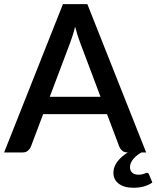

<svg xmlns="http://www.w3.org/2000/svg" viewBox="-22 -740 760 932"><path d="M466 -270 367 -533Q355 -563.5 342.5 -610.5Q337 -587 330.5 -567.2Q324 -547.5 318.5 -532.5L219.5 -270ZM717.5 146Q701.5 157.5 677.8 164.5Q654 171.5 627 171.5Q580 171.5 554.2 151.5Q528.5 131.5 528.5 98.5Q528.5 70.5 547.2 45.2Q566 20 598.5 0H597Q581.5 0 572 -7.8Q562.5 -15.5 557.5 -27L497.5 -186H187.5L127.5 -27Q123.5 -17 113.5 -8.5Q103.5 0 88.5 0H-2L283.5 -720H402L687.5 0H664.5Q654.5 5.5 644.8 13Q635 20.5 627 29.5Q619 38.5 614 49.2Q609 60 609 72Q609 88.5 619.8 98.2Q630.5 108 649.5 108Q660 108 666.5 106.5Q673 105 677.5 103.5Q682 102 685 100.5Q688 99 690.5 99Q698.5 99 701 106Z"/></svg>

Font: Lato 2
Style: Regular
Weight: 600
Designer: Lukasz Dziedzic with Adam Twardoch and Botio Nikoltchev
Foundry: tyPoland Lukasz Dziedzic
Version: Version 2.015; 2015-08-06; http://www.latofonts.com/